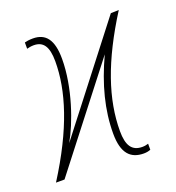

<svg xmlns="http://www.w3.org/2000/svg" viewBox="-106 -623 660 719"><g transform="rotate(-20 224.5 -263.5)"><path d="M347 10C358 10 367 8 374 5V-19C368 -17 360 -15 350 -15C308 -15 291 -43 291 -99C291 -225 337 -361 442 -527L410 -526L97 -122C134 -186 180 -314 180 -428C180 -504 154 -537 103 -537C88 -537 77 -535 70 -533V-508C76 -510 88 -512 97 -512C135 -512 153 -487 153 -428C153 -312 111 -175 0 0H34L336 -389C288 -286 264 -192 264 -99C264 -21 294 10 347 10Z"/></g></svg>

Font: Noto Sans ExtraCondensed Thin
Style: Italic
Weight: 100
Width: 2
Italic angle: -12°
Designer: Monotype Design Team
Foundry: Monotype Imaging Inc.
Version: Version 2.013